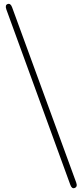

<svg xmlns="http://www.w3.org/2000/svg" viewBox="-20 -803 436 1000"><path d="M369 176Q354 182 346 159L13 -754Q5 -777 20 -782Q35 -787 43 -765L377 148Q385 170 369 176Z"/></svg>

Font: Resource Han Rounded KR ExtraLight
Style: Regular
Weight: 250
Designer: Cyano Hao (round all glyphs); Ryoko NISHIZUKA 西塚涼子 (kana, bopomofo & ideographs); Paul D. Hunt (Latin, Greek & Cyrillic)
Foundry: Cyano Hao
Version: 0.990